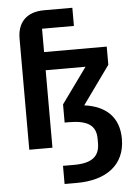

<svg xmlns="http://www.w3.org/2000/svg" viewBox="-61 -786 723 1032"><g transform="rotate(-5 300.0 -270.0)"><path d="M197 0V-418H412L274 -227V-129H295C398 -129 443 -99 443 -27V-3C443 69 400 102 305 102H245V200H311C471 200 573 125 573 -15C573 -132 504 -196 387 -212L535 -418V-516H197V-642H369V-740H217C117 -740 72 -682 72 -600V0Z"/></g></svg>

Font: IBM Mono SemiBold
Style: Regular
Weight: 600
Monospace: yes
Designer: Mike Abbink, Paul van der Laan, Pieter van Rosmalen
Foundry: Bold Monday
Version: Version 2.3